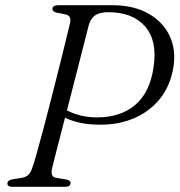

<svg xmlns="http://www.w3.org/2000/svg" viewBox="-20 -720 692 740"><path d="M647.5 -456Q635.5 -388.5 597.2 -340.2Q559 -292 500 -265.8Q441 -239.5 368 -239.5Q322 -239.5 290 -246.5Q258 -253.5 230.5 -266Q213 -198 199.2 -144.8Q185.5 -91.5 181.5 -75Q172 -38 197 -34.5L233.5 -28.5Q252 -25.5 252 -15Q252 0 230 0H27Q8.5 0 8.5 -13Q8.5 -26 31.5 -29.5L57.5 -33.5Q77 -36 87 -44Q97 -52 103.5 -70.5Q109.5 -86.5 121.5 -128.8Q133.5 -171 148.8 -229Q164 -287 180.2 -350.2Q196.5 -413.5 211 -472Q225.5 -530.5 236 -573.5Q246.5 -616.5 250.5 -633.5Q255 -660 232.5 -664.5L199 -671Q182 -675 182 -685.5Q182 -700 206.5 -700H412Q494.5 -700 551.8 -667.8Q609 -635.5 634.5 -580.2Q660 -525 647.5 -456ZM322.5 -625Q321 -618 312.8 -586.2Q304.5 -554.5 292.5 -507.2Q280.5 -460 266.2 -404.5Q252 -349 238 -294.5Q290 -267.5 354.5 -267.5Q444 -267.5 501 -315.5Q558 -363.5 572 -462Q587 -563.5 539.2 -618.2Q491.5 -673 397.5 -673Q365.5 -673 348 -661.8Q330.5 -650.5 322.5 -625Z"/></svg>

Font: Fraunces 9pt S000 Light
Style: Italic
Weight: 300
Italic angle: -16°
Version: Version 1.000; ttfautohint (v1.8.3)